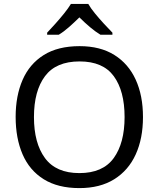

<svg xmlns="http://www.w3.org/2000/svg" viewBox="-20 -964 821 994"><path d="M720.2 -357.9Q720.2 -247.1 682.6 -164.6Q645 -82 571.5 -36.1Q498 9.8 391.1 9.8Q279.8 9.8 206.3 -36.1Q132.8 -82 96.9 -165Q61 -248 61 -358.9Q61 -467.8 96.9 -550.3Q132.8 -632.8 206.3 -679Q279.8 -725.1 392.1 -725.1Q499 -725.1 572 -679.4Q645 -633.8 682.6 -551.5Q720.2 -469.2 720.2 -357.9ZM155.8 -357.9Q155.8 -223.1 212.9 -145.5Q270 -67.9 391.1 -67.9Q512.2 -67.9 568.6 -145.5Q625 -223.1 625 -357.9Q625 -493.2 569.1 -569.6Q513.2 -646 392.1 -646Q270 -646 212.9 -569.6Q155.8 -493.2 155.8 -357.9ZM437 -943.8Q449.2 -921.9 471.7 -894.5Q494.1 -867.2 518.6 -840.6Q543 -814 562 -794.9V-784.2H500Q474.1 -799.8 446 -823.5Q418 -847.2 391.1 -874Q363.8 -847.2 336.9 -823.5Q310.1 -799.8 284.2 -784.2H224.1V-794.9Q242.2 -814 266.1 -840.6Q290 -867.2 312 -894.5Q334 -921.9 347.2 -943.8Z"/></svg>

Font: Defago Noto Sans
Style: Regular
Weight: 400
Designer: John M. Durdin
Foundry: Lao IT Dev Co., Ltd.
Version: Version 1.000 2007 initial release